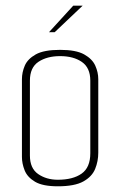

<svg xmlns="http://www.w3.org/2000/svg" viewBox="-20 -650 422 674"><path d="M183 4Q130 4 103 -12Q76 -28 66.5 -52Q57 -76 57 -99V-372Q57 -396 67 -419.5Q77 -443 105.5 -459Q134 -475 191 -475Q247 -475 275.5 -459Q304 -443 314.5 -419.5Q325 -396 325 -372V-114Q325 -84 314 -57Q303 -30 272.5 -13Q242 4 183 4ZM183 -19Q236 -19 266.5 -40.5Q297 -62 297 -112V-367Q297 -412 267.5 -432.5Q238 -453 191 -453Q145 -453 115 -433Q85 -413 85 -367V-104Q85 -59 114 -39Q143 -19 183 -19ZM152 -537 237 -630H270L172 -537Z"/></svg>

Font: Smooch Sans Thin ExtraLight
Style: Regular
Weight: 250
Version: Version 1.010